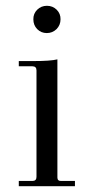

<svg xmlns="http://www.w3.org/2000/svg" viewBox="-20 -643 309 663"><path d="M95.2 -576.2Q94.7 -595.7 108.4 -609.4Q122.1 -623 142.1 -623Q162.1 -623 175.8 -609.4Q189.5 -595.7 189 -576.2Q189 -556.6 175.3 -542.5Q161.1 -528.8 141.6 -528.8Q122.1 -528.8 108.4 -542.5Q95.2 -556.2 95.2 -576.2ZM106 -32.2V-399.9Q106 -414.1 91.8 -414.1H44.9V-432.1H94.2Q154.3 -432.1 178.2 -438V-29.8Q178.2 -17.6 191.9 -18.1H238.8V0H44.9V-18.1H91.8Q106 -18.1 106 -32.2Z"/></svg>

Font: Arapey-Regular
Style: Regular
Weight: 400
Designer: Eduardo Rodriguez Tunni
Foundry: Eduardo Rodriguez Tunni
Version: Version 1.002